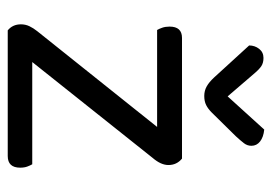

<svg xmlns="http://www.w3.org/2000/svg" viewBox="-126 -594 720 509"><g transform="rotate(90 234.5 -340.0)"><path d="M61 0Q45 -13 45 -35Q45 -47 50 -57.5Q55 -68 63 -78L317 -396H60Q57 -401 54 -409.5Q51 -418 51 -429Q51 -462 81 -462H401Q418 -448 418 -426Q418 -406 399 -384L145 -65H416Q419 -60 422 -52Q425 -44 425 -33Q425 0 394 0ZM236 -583 324 -680Q344 -678 355.5 -669Q367 -660 367 -646Q367 -635 360 -626Q353 -617 342 -605L279 -541Q269 -531 259 -526Q249 -521 235 -521Q221 -521 209.5 -527.5Q198 -534 186 -547L101 -640Q101 -655 110 -666.5Q119 -678 134 -678Q147 -678 155.5 -672.5Q164 -667 175 -654Z"/></g></svg>

Font: Baloo 2
Style: Regular
Weight: 400
Designer: Sarang Kulkarni and Ek Type
Foundry: Ek Type
Version: Version 1.640;hotconv 1.0.111;makeotfexe 2.5.65597; ttfautoh